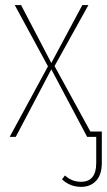

<svg xmlns="http://www.w3.org/2000/svg" viewBox="-20 -539 421 756"><path d="M335.9 -21H380.9V102.1Q380.9 148.9 358.4 172.9Q335.9 196.8 299.8 196.8Q255.9 196.8 224.1 167L235.8 151.9Q262.7 176.8 298.8 176.8Q358.9 176.8 358.9 103V0H323.2L182.1 -266.1L42 0H18.1L168.9 -277.8L38.1 -519H63L182.1 -291L304.2 -519H328.1L194.8 -278.8Z"/></svg>

Font: Fira Sans Compressed Thin
Style: Regular
Weight: 100
Width: 1
Designer: Carrois Corporate & Edenspiekermann AG
Foundry: Carrois Corporate GbR & Edenspiekermann AG
Version: Version 4.203;PS 004.203;hotconv 1.0.88;makeotf.lib2.5.64775